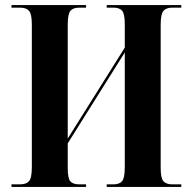

<svg xmlns="http://www.w3.org/2000/svg" viewBox="-20 -734 757 754"><path d="M25 0V-10H58Q83 -10 94 -22.5Q105 -35 105 -78V-638Q105 -679 94 -691.5Q83 -704 58 -704H25V-714H318V-704H292Q267 -704 256.5 -691.5Q246 -679 246 -636V-190L470 -547V-639Q470 -680 459.5 -692Q449 -704 425 -704H399V-714H692V-704H657Q633 -704 622 -691.5Q611 -679 611 -636V-75Q611 -34 622 -22Q633 -10 657 -10H692V0H399V-10H425Q449 -10 459.5 -22.5Q470 -35 470 -78V-528L246 -171V-74Q246 -33 256.5 -21.5Q267 -10 292 -10H318V0Z"/></svg>

Font: Noto Serif Display Condensed
Style: Bold
Weight: 700
Width: 3
Designer: Monotype Design Team
Foundry: Monotype Imaging Inc.
Version: Version 2.009